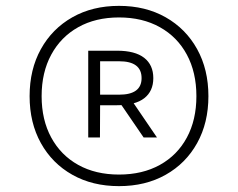

<svg xmlns="http://www.w3.org/2000/svg" viewBox="-20 -769 812 655"><path d="M386 -134Q295.5 -134 226.8 -172.8Q158 -211.5 119.5 -280.8Q81 -350 81 -441Q81 -532 119.5 -601.5Q158 -671 226.8 -710Q295.5 -749 386 -749Q476.5 -749 545.2 -710Q614 -671 652.5 -601.5Q691 -532 691 -441Q691 -350 652.5 -280.8Q614 -211.5 545.2 -172.8Q476.5 -134 386 -134ZM470 -300 392 -414 429 -427 515.5 -300ZM386 -173.5Q466 -173.5 525.5 -206.5Q585 -239.5 617.5 -299.8Q650 -360 650 -441Q650 -522 617.5 -582.5Q585 -643 525.5 -676.2Q466 -709.5 386 -709.5Q306 -709.5 246.8 -676.2Q187.5 -643 154.8 -582.5Q122 -522 122 -441Q122 -360 154.8 -299.8Q187.5 -239.5 246.8 -206.5Q306 -173.5 386 -173.5ZM281 -300V-596H379.5Q440.5 -596 471.8 -571.8Q503 -547.5 503 -502.5Q503 -458 472.2 -434Q441.5 -410 379.5 -410H321.5L321 -300ZM321.5 -446H386.5Q463 -446 463 -502.5Q463 -560 386.5 -560H321.5Z"/></svg>

Font: Encode Sans SemiExpanded Light
Style: Regular
Weight: 300
Width: 6
Designer: Multiple Designers
Foundry: Impallari Type
Version: Version 3.002